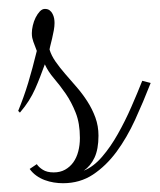

<svg xmlns="http://www.w3.org/2000/svg" viewBox="-20 -421 360 433"><path d="M81.1 -275.9Q75.7 -261.7 70.6 -248Q65.4 -234.4 59.3 -220.7Q53.2 -207 44.9 -193.8Q36.6 -180.7 24.9 -167L21 -170.9Q33.7 -201.7 43.5 -233.9Q53.2 -266.1 63 -306.2Q60.5 -313 58.6 -317.9Q56.6 -322.8 55.2 -326.9Q53.7 -331.1 52.7 -335.7Q51.8 -340.3 51.8 -346.2Q51.8 -354 54 -363.5Q56.2 -373 60.3 -381.3Q64.5 -389.6 69.8 -395.3Q75.2 -400.9 81.1 -400.9Q87.9 -400.9 92 -397.7Q96.2 -394.5 98.6 -389.6Q101.1 -384.8 102.1 -379.4Q103 -374 103 -369.1Q103 -361.8 101.3 -352.3Q99.6 -342.8 97.4 -333.7Q95.2 -324.7 93.5 -317.9Q91.8 -311 91.8 -309.1Q95.7 -295.9 105.2 -282.2Q114.7 -268.6 127 -254.4Q139.2 -240.2 152.6 -224.9Q166 -209.5 177 -192.4Q188 -175.3 195.1 -156Q202.1 -136.7 202.1 -115.2Q202.1 -84.5 193.1 -65.4Q184.1 -46.4 168.9 -36.1Q190.9 -44.9 210.2 -67.4Q229.5 -89.8 245.8 -118.9Q262.2 -147.9 276.1 -179.7Q290 -211.4 300.8 -238.8L319.8 -233.9Q303.2 -191.4 284.7 -150.9Q266.1 -110.4 242.7 -78.6Q219.2 -46.9 189.7 -27.3Q160.2 -7.8 122.1 -7.8Q111.8 -7.8 101.3 -9.5Q90.8 -11.2 80.8 -14.9Q70.8 -18.6 62 -24.9Q53.2 -31.2 46.9 -40L63 -50.8Q67.4 -43.9 76.7 -38.1Q85.9 -32.2 101.1 -32.2Q115.7 -32.2 126.7 -38.3Q137.7 -44.4 145.3 -54.9Q152.8 -65.4 156.5 -79.6Q160.2 -93.8 160.2 -109.9Q160.2 -143.1 150.6 -167Q141.1 -190.9 128.2 -209.7Q115.2 -228.5 101.8 -244.1Q88.4 -259.8 81.1 -275.9Z"/></svg>

Font: Clicker Script
Style: Regular
Weight: 400
Designer: Astigmatic (AOETI)
Foundry: Astigmatic (AOETI)
Version: Version 1.000